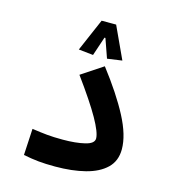

<svg xmlns="http://www.w3.org/2000/svg" viewBox="-104 -777 794 868"><g transform="rotate(15 293.0 -342.5)"><path d="M232.4 3.4Q187 3.4 155 0.2Q123 -2.9 83 -10.7L89.8 -134.8Q130.4 -128.9 160.2 -126Q189.9 -123 234.4 -123Q294.9 -123 336.9 -133.1Q378.9 -143.1 378.9 -167Q378.9 -194.8 343.3 -258.1Q307.6 -321.3 231.4 -425.8L332.5 -492.7Q414.1 -386.7 459 -301Q503.9 -215.3 503.9 -149.9Q503.9 -95.2 469 -61.5Q434.1 -27.8 372.8 -12.2Q311.5 3.4 232.4 3.4ZM333 -688 402.3 -538.1 333 -528.3 301.8 -617.2H297.4L267.6 -528.3L199.2 -535.6L265.1 -688Z"/></g></svg>

Font: Cascadia Mono PL SemiBold
Style: Regular
Weight: 600
Monospace: yes
Designer: Aaron Bell
Foundry: Saja Typeworks
Version: Version 2404.023; ttfautohint (v1.8.4)